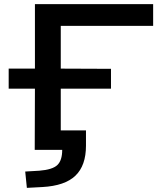

<svg xmlns="http://www.w3.org/2000/svg" viewBox="-20 -725 790 929"><path d="M110 184 102 105 170 101Q234 96 257.5 73.5Q281 51 281 0H148L149 -296H22V-393H149V-705H721V-600H274V-393L517 -392V-296H274V-94H396V-20Q396 76 345 125Q294 174 185 180Z"/></svg>

Font: Nunito Sans 7pt Expanded SemiBold
Style: Regular
Weight: 600
Width: 7
Designer: Vernon Adams
Foundry: Vernon Adams
Version: Version 3.101;gftools[0.9.27]